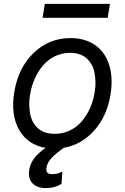

<svg xmlns="http://www.w3.org/2000/svg" viewBox="-20 -747 637 980"><path d="M214.5 213.1Q169.4 213.1 145.8 188.6Q122.2 164.1 129.3 119.3Q139.2 57.2 212.7 7.8Q121.1 -7.8 77.6 -84.2Q34.1 -160.5 52.6 -275.6Q72.8 -400.9 151.6 -476.7Q230.5 -552.6 339.5 -552.6Q414.1 -552.6 465.4 -516.9Q516.7 -481.2 537.3 -415.5Q557.9 -349.8 544 -264.2Q526.3 -154.8 462.2 -82.2Q398.1 -9.6 306.5 7.1Q268.5 33 245.2 57Q221.9 81 217.3 108Q214.1 124.6 221.1 133.3Q228 142 248.6 142Q272.7 142 298.3 129.3L294 191.8Q257.5 213.1 214.5 213.1ZM258.5 -63.9Q300.4 -63.9 336.3 -81Q372.2 -98 397.4 -127.7Q422.6 -157.3 439.5 -195Q456.3 -232.6 463.1 -275.6Q468 -302.2 467.3 -327.4Q466.6 -352.6 462.5 -375.2Q458.5 -397.7 448 -416.4Q437.5 -435 422.8 -448.7Q408 -462.4 386.4 -469.8Q364.7 -477.3 338.1 -477.3Q296.2 -477.3 260.3 -459.9Q224.4 -442.5 199.2 -412.6Q174 -382.8 157.3 -345Q140.6 -307.2 133.5 -264.2Q128.6 -237.6 129.3 -212.4Q130 -187.1 134.1 -165Q138.1 -142.8 148.6 -124.1Q159.1 -105.5 173.8 -92.2Q188.6 -78.8 210.2 -71.4Q231.9 -63.9 258.5 -63.9ZM541.2 -727.3 529.8 -656.2H197.4L208.8 -727.3Z"/></svg>

Font: Karasuma Gothic
Style: Italic
Weight: 400
Italic angle: -9.39999°
Designer: Rasmus Andersson / Ryoko Nishizuka
Foundry: Genbu
Version: Version 1.00